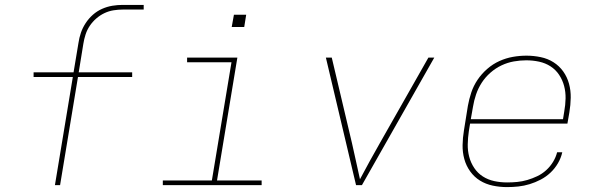

<svg xmlns="http://www.w3.org/2000/svg" viewBox="-20 -755 2440 783"><path d="M204 0 277 -441H117V-460H280L300 -580Q303 -601 310 -621.5Q317 -642 329.5 -661Q342 -680 359 -695Q376 -710 396.5 -719Q417 -728 438 -731.5Q459 -735 480 -735H566V-716H480Q462 -716 443 -713Q424 -710 406 -701.5Q388 -693 372.5 -679.5Q357 -666 346 -649.5Q335 -633 329 -614.5Q323 -596 320 -577L301 -460H519V-441H298L225 0Z M644 0V-19H844L924 -501H743V-520H948L865 -19H1047V0ZM925 -645 934 -695H984L976 -645Z M1432 0 1309 -520H1333L1415 -173Q1423 -136 1431.5 -99Q1440 -62 1448 -24Q1468 -62 1488.5 -99Q1509 -136 1530 -173L1727 -520H1751L1456 0Z M2048 8Q2018 8 1989.5 2Q1961 -4 1937.5 -18.5Q1914 -33 1897.5 -56Q1881 -79 1873.5 -106.5Q1866 -134 1866.5 -163.5Q1867 -193 1872 -223L1888 -323Q1893 -351 1902 -378Q1911 -405 1927.5 -429.5Q1944 -454 1967 -474Q1990 -494 2016.5 -506Q2043 -518 2071 -523Q2099 -528 2127 -528Q2156 -528 2185 -522Q2214 -516 2237.5 -501Q2261 -486 2277 -463.5Q2293 -441 2300.5 -413.5Q2308 -386 2307.5 -356.5Q2307 -327 2302 -297L2294 -251H1897L1892 -220Q1888 -193 1887.5 -166.5Q1887 -140 1893.5 -115.5Q1900 -91 1914 -70Q1928 -49 1949 -35.5Q1970 -22 1995.5 -16.5Q2021 -11 2048 -11Q2069 -11 2089.5 -13Q2110 -15 2130.5 -21Q2151 -27 2171 -36.5Q2191 -46 2207.5 -61Q2224 -76 2235.5 -95Q2247 -114 2252 -134H2273Q2268 -111 2255.5 -89.5Q2243 -68 2225 -51Q2207 -34 2185 -22.5Q2163 -11 2140 -4Q2117 3 2094 5.5Q2071 8 2048 8ZM1900 -269H2276L2281 -300Q2286 -327 2286.5 -353.5Q2287 -380 2280.5 -404.5Q2274 -429 2260 -450Q2246 -471 2225 -484.5Q2204 -498 2178.5 -503.5Q2153 -509 2126 -509Q2101 -509 2075.5 -504.5Q2050 -500 2025.5 -488.5Q2001 -477 1980 -458.5Q1959 -440 1944.5 -417.5Q1930 -395 1921.5 -370Q1913 -345 1909 -320Z"/></svg>

Font: Iosevka SS04 Th Ex Obl
Style: Regular
Weight: 100
Width: 7
Italic angle: -9°
Monospace: yes
Designer: Belleve Invis
Foundry: Belleve Invis
Version: Version 19.0.0; ttfautohint (v1.8.4)